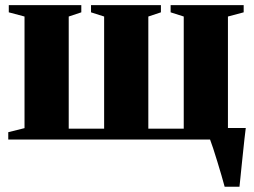

<svg xmlns="http://www.w3.org/2000/svg" viewBox="-20 -532 968 732"><path d="M836.5 180Q832 162.5 824.5 137.2Q817 112 808.8 84.8Q800.5 57.5 792.8 34Q785 10.5 780 -2.5L761 -44H917Q914.5 -25.5 912 -2.2Q909.5 21 906.8 46.8Q904 72.5 901.5 97.2Q899 122 896.8 143.5Q894.5 165 893 180ZM11.5 0V-28L73.5 -43.5V-469L13.5 -485V-512.5H290V-485L242 -469V-41.5H377V-469L327 -485V-512.5H593.5V-485L545.5 -469V-41.5H680.5V-469L630.5 -485V-512.5H909V-485L849 -469V-43.5L911 -28V0Z"/></svg>

Font: Merriweather 120pt Black
Style: Regular
Weight: 900
Designer: Eben Sorkin
Foundry: Eben Sorkin
Version: Version 2.100